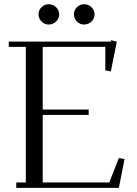

<svg xmlns="http://www.w3.org/2000/svg" viewBox="-20 -902 657 922"><path d="M22 -676.8V-702.1H512.2L513.2 -709L541 -702.1L512.2 -559.1L485.8 -564V-676.8H185.1V-376H405.8V-350.1H185.1V-25.9H504.9L550.8 -143.1L578.1 -138.2L550.8 0H58.1V-25.9H104V-676.8ZM213.9 -881.8Q234.4 -881.8 249.3 -867.4Q264.2 -853 264.2 -833Q264.2 -813 249.3 -798.6Q234.4 -784.2 213.9 -784.2Q193.8 -784.2 179.4 -798.6Q165 -813 165 -833Q165 -853 179.4 -867.4Q193.8 -881.8 213.9 -881.8ZM383.8 -881.8Q404.3 -881.8 419.2 -867.4Q434.1 -853 434.1 -833Q434.1 -813 419.2 -798.6Q404.3 -784.2 383.8 -784.2Q363.8 -784.2 349.4 -798.6Q335 -813 335 -833Q335 -853 349.4 -867.4Q363.8 -881.8 383.8 -881.8Z"/></svg>

Font: Dehuti Alt
Style: Book
Weight: 400
Version: Version 1.2